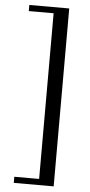

<svg xmlns="http://www.w3.org/2000/svg" viewBox="-62 -771 472 1002"><g transform="rotate(5 174.5 -270.0)"><path d="M259 196V-736H50V-704H180V164H50V196Z"/></g></svg>

Font: STIX Two Math
Style: Regular
Weight: 400
Designer: Ross Mills, John Hudson & Paul Hanslow, Tiro Typeworks Ltd; with portions MicroPress Inc., with additions and correction
Foundry: Tiro Typeworks Ltd
Version: Version 2.02 b142